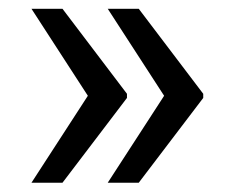

<svg xmlns="http://www.w3.org/2000/svg" viewBox="-20 -483 509 429"><path d="M119.6 -463.4 263.7 -273.4V-264.2L119.6 -74.7H50.3L176.3 -269L50.3 -463.4ZM290 -463.4 434.1 -273.4V-264.2L290 -74.7H220.7L346.7 -269L220.7 -463.4Z"/></svg>

Font: Roboto21382017
Style: Regular
Weight: 400
Designer: Christian Robertson
Foundry: Google
Version: Version 2.138; 2017